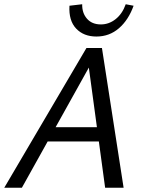

<svg xmlns="http://www.w3.org/2000/svg" viewBox="-25 -884 678 904"><path d="M470 0 387 -612H419L78 0H-5L382 -658H455L557 0ZM153 -218 190 -285H464L483 -218ZM429 -712Q369 -712 333.5 -749.5Q298 -787 302 -857L362 -864Q361 -823 384.5 -796Q408 -769 450 -769Q488 -769 519.5 -794Q551 -819 567 -864L604 -857Q580 -790 535 -751Q490 -712 429 -712Z"/></svg>

Font: Ysabeau Office Medium
Style: Italic
Weight: 500
Italic angle: -12°
Designer: Christian Thalmann (Catharsis Fonts)
Version: Version 2.001;gftools[0.9.30]; featfreeze: tnum,lnum,ss02